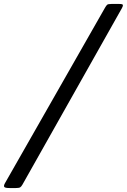

<svg xmlns="http://www.w3.org/2000/svg" viewBox="-71 -800 641 970"><path d="M492 -780H531.5Q549.5 -780 550 -774.5Q550.5 -769 545 -759L42.5 132.5Q36.5 143 30.8 146.5Q25 150 8.5 150H-22Q-44.5 150 -49 144.8Q-53.5 139.5 -46.5 126.5L459.5 -761Q465.5 -771.5 470.2 -775.8Q475 -780 492 -780Z"/></svg>

Font: Besley* Condensed
Style: Bold Italic
Weight: 700
Width: 3
Italic angle: -13°
Designer: Owen Earl
Foundry: indestructible type*
Version: Version 3.000; ttfautohint (v1.8.3)